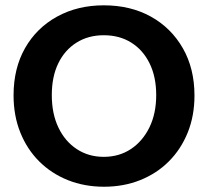

<svg xmlns="http://www.w3.org/2000/svg" viewBox="-20 -693 783 722"><path d="M194.6 -630.6C143.2 -602.3 103.1 -562.8 74.2 -512.1C45.4 -461.4 31 -402.2 31 -334.6C31 -283.6 39.4 -237.1 56.3 -195C73.2 -152.9 96.8 -116.6 127.3 -86.2C157.8 -55.8 193.7 -32.3 235.2 -15.7C276.7 0.9 322 9.2 371.2 9.2C420.3 9.2 465.7 0.9 507.2 -15.7C548.7 -32.3 584.7 -55.8 615 -86.2C645.4 -116.6 669.1 -152.9 686.1 -195C703 -237.1 711.3 -283.3 711.3 -333.7C711.3 -401.3 696.8 -460.6 667.6 -511.6C638.4 -562.6 598.3 -602.3 547.3 -630.6C496.3 -658.8 437.3 -673 370.3 -673C304.6 -673 246 -658.8 194.7 -630.6ZM542.6 -454.5C559.2 -420.7 567.4 -381 567.4 -335.6C567.4 -289.5 559 -249.1 542.1 -214.3C525.1 -179.6 502 -152.4 472.5 -132.7C443 -113.1 408.9 -103.2 370.2 -103.2C332.1 -103.2 298.2 -112.9 268.8 -132.3C239.3 -151.6 216.2 -178.7 199.7 -213.4C183 -248.1 174.8 -288.8 174.8 -335.6C174.8 -381.7 182.9 -421.4 199.2 -454.9C215.4 -488.4 238.4 -514.4 267.9 -532.8C297.4 -551.3 331.5 -560.5 370.2 -560.5C409.6 -560.5 444 -551.3 473.5 -532.8C503 -514.4 526.1 -488.3 542.6 -454.5Z"/></svg>

Font: Diatome Awesome Bold
Style: Regular
Weight: 400
Designer: 15.100.17
Foundry: 15.100.17
Version: Version 1.010;Fontself Maker 3.5.8